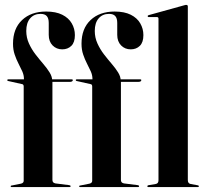

<svg xmlns="http://www.w3.org/2000/svg" viewBox="-20 -762 844 782"><path d="M193.5 -29Q193.5 -23.5 196.2 -20Q199 -16.5 205.5 -15L261.5 -8Q264.5 -7.5 266 -6.5Q267.5 -5.5 267.5 -3.5Q267.5 0 263 0H27Q25.5 0 24.5 -0.8Q23.5 -1.5 23.5 -3Q23.5 -4.5 24.5 -5.5Q25.5 -6.5 28 -6.5L65.5 -14Q71.5 -15.5 74 -18.5Q76.5 -21.5 76.5 -25.5V-410Q76.5 -413.5 75 -416.2Q73.5 -419 69.5 -419.5L13.5 -432Q11.5 -432.5 10.5 -433.2Q9.5 -434 9.5 -435.5Q9.5 -437 10.8 -438Q12 -439 13.5 -439H84L77.5 -434.5V-441Q77.5 -456 70.8 -471.2Q64 -486.5 55.2 -503.2Q46.5 -520 39.8 -539.8Q33 -559.5 33 -584Q33 -645.5 69.8 -680.2Q106.5 -715 168 -715Q207.5 -715 233.5 -702Q259.5 -689 272.2 -667Q285 -645 285 -619Q285 -589.5 270.5 -575.2Q256 -561 233.5 -561Q210 -561 194.2 -577Q178.5 -593 178.5 -620V-668.5Q178.5 -687.5 170.5 -696.5Q162.5 -705.5 145 -705.5Q118.5 -705.5 102.8 -687.2Q87 -669 87 -636Q87 -609 97.8 -585.2Q108.5 -561.5 124.2 -541Q140 -520.5 155.8 -502.2Q171.5 -484 182 -467Q192.5 -450 192.5 -434.5V-428L186.5 -439H271Q274 -439 275.2 -438.2Q276.5 -437.5 276.5 -435.5Q276.5 -432 273 -430.2Q269.5 -428.5 263.5 -428.5H193.5ZM472.5 -29Q472.5 -23.5 475.2 -20Q478 -16.5 484.5 -15L540.5 -8Q543.5 -7.5 545 -6.5Q546.5 -5.5 546.5 -3.5Q546.5 0 542 0H306Q304.5 0 303.5 -0.8Q302.5 -1.5 302.5 -3Q302.5 -4.5 303.5 -5.5Q304.5 -6.5 307 -6.5L344.5 -14Q350.5 -15.5 353 -18.5Q355.5 -21.5 355.5 -25.5V-410Q355.5 -413.5 354 -416.2Q352.5 -419 348.5 -419.5L292.5 -432Q290.5 -432.5 289.5 -433.2Q288.5 -434 288.5 -435.5Q288.5 -437 289.8 -438Q291 -439 292.5 -439H363L356.5 -434.5V-441Q356.5 -456 349.8 -471.2Q343 -486.5 334.2 -503.2Q325.5 -520 318.8 -539.8Q312 -559.5 312 -584Q312 -645.5 348.8 -680.2Q385.5 -715 447 -715Q486.5 -715 512.5 -702Q538.5 -689 551.2 -667Q564 -645 564 -619Q564 -589.5 549.5 -575.2Q535 -561 512.5 -561Q489 -561 473.2 -577Q457.5 -593 457.5 -620V-668.5Q457.5 -687.5 449.5 -696.5Q441.5 -705.5 424 -705.5Q397.5 -705.5 381.8 -687.2Q366 -669 366 -636Q366 -609 376.8 -585.2Q387.5 -561.5 403.2 -541Q419 -520.5 434.8 -502.2Q450.5 -484 461 -467Q471.5 -450 471.5 -434.5V-428L465.5 -439H550Q553 -439 554.2 -438.2Q555.5 -437.5 555.5 -435.5Q555.5 -432 552 -430.2Q548.5 -428.5 542.5 -428.5H472.5ZM745 -736V-28.5Q745 -21.5 748 -17.5Q751 -13.5 757 -12.5L784.5 -7.5Q787.5 -7 788.8 -6Q790 -5 790 -3.5Q790 -2 788.8 -1Q787.5 0 785.5 0H584Q582.5 0 581.2 -1Q580 -2 580 -3.5Q580 -5 581.5 -6.2Q583 -7.5 586.5 -8L613.5 -12.5Q620 -13.5 622.8 -17.5Q625.5 -21.5 625.5 -28V-686Q625.5 -689 624 -690.8Q622.5 -692.5 618.5 -692.5H586Q583.5 -692.5 582.5 -693.5Q581.5 -694.5 581.5 -696Q581.5 -698 582.8 -699Q584 -700 586 -700.5L728.5 -740Q733.5 -741.5 735.2 -741.8Q737 -742 739.5 -742Q742 -742 743.5 -740.2Q745 -738.5 745 -736Z"/></svg>

Font: Fraunces 120pt SemiBold
Style: Regular
Weight: 600
Version: Version 1.000;[b76b70a41]